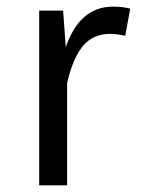

<svg xmlns="http://www.w3.org/2000/svg" viewBox="-20 -558 423 578"><path d="M320 -538Q350 -538 372 -532L357 -450Q333 -456 311 -456Q261 -456 230.5 -420.5Q200 -385 182 -308V0H98V-526H170L178 -416Q220 -538 320 -538Z"/></svg>

Font: FiraSans
Style: Regular
Weight: 350
Designer: Carrois Corporate & Edenspiekermann AG
Foundry: Carrois Corporate GbR & Edenspiekermann AG
Version: Version 3.106;PS 003.106;hotconv 1.0.70;makeotf.lib2.5.58329